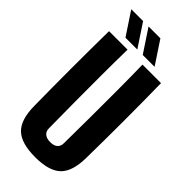

<svg xmlns="http://www.w3.org/2000/svg" viewBox="-307 -1035 1100 1100"><g transform="rotate(45 243.5 -484.5)"><path d="M244 10Q131.5 10 83 -36.5Q34.5 -83 33 -191Q31 -342 31 -495.8Q31 -649.5 33 -800H183Q181 -699.5 180.8 -590.5Q180.5 -481.5 181.2 -372.5Q182 -263.5 183 -163Q183 -138.5 199 -125.2Q215 -112 244 -112Q273.5 -112 288.8 -125.2Q304 -138.5 304 -163Q305 -263.5 305.8 -372.5Q306.5 -481.5 306.2 -590.5Q306 -699.5 304 -800H454Q456.5 -649.5 456.5 -495.8Q456.5 -342 454 -191Q452.5 -83 404.2 -36.5Q356 10 244 10ZM266 -840 174 -979H270L362 -840ZM126 -840 34 -979H130L222 -840Z"/></g></svg>

Font: Big Shoulders Display Thin Black
Style: Regular
Weight: 900
Version: Version 2.002